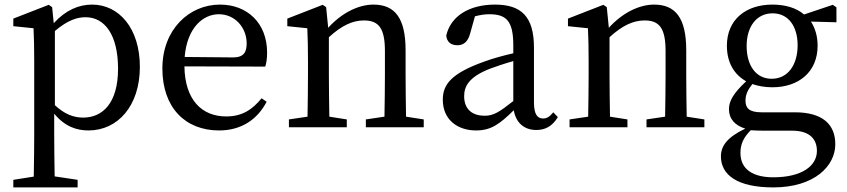

<svg xmlns="http://www.w3.org/2000/svg" viewBox="-20 -554 3687 836"><path d="M219 -419C278 -469 319 -479 353 -479C436 -479 494 -402 494 -255C494 -104 426 -42 342 -42C300 -42 261 -57 219 -96ZM207 -523 192 -533 38 -473V-440L126 -431C128 -387 129 -348 129 -287V31C129 90 128 153 127 215L38 229V262H318V229L218 214C217 152 216 88 216 28V-59C263 -2 315 14 365 14C493 14 589 -93 589 -263C589 -431 498 -534 381 -534C323 -534 266 -510 214 -453Z M784 -306C795 -436 866 -492 933 -492C1004 -492 1054 -433 1054 -365C1054 -329 1043 -304 995 -304ZM1135 -264C1140 -279 1143 -300 1143 -325C1143 -454 1056 -534 938 -534C803 -534 687 -425 687 -256C687 -85 787 14 934 14C1031 14 1101 -34 1141 -111L1119 -126C1080 -79 1037 -47 965 -47C858 -47 785 -120 783 -265Z M1748 -46C1747 -101 1746 -177 1746 -230V-335C1746 -476 1699 -534 1606 -534C1538 -534 1465 -495 1409 -433L1400 -523L1385 -533L1231 -473V-440L1318 -431C1320 -387 1321 -349 1321 -287V-230C1321 -179 1320 -102 1319 -46L1238 -34V0H1490V-34L1414 -46C1413 -102 1412 -179 1412 -230V-392C1469 -444 1516 -465 1565 -465C1629 -465 1656 -431 1656 -332V-230C1656 -177 1655 -101 1654 -46L1573 -34V0H1825V-34Z M2215 -114C2154 -66 2129 -50 2090 -50C2039 -50 2001 -76 2001 -135C2001 -175 2018 -218 2114 -255C2138 -264 2176 -277 2215 -288ZM2389 -65C2375 -48 2363 -38 2345 -38C2320 -38 2305 -56 2305 -108V-346C2305 -482 2250 -534 2135 -534C2022 -534 1942 -483 1923 -399C1926 -372 1942 -357 1972 -357C2000 -357 2018 -374 2027 -408L2048 -483C2071 -489 2091 -492 2110 -492C2184 -492 2215 -464 2215 -356V-322C2171 -312 2124 -299 2089 -286C1946 -235 1908 -187 1908 -120C1908 -32 1973 14 2053 14C2119 14 2157 -15 2217 -74C2226 -21 2261 12 2315 12C2353 12 2384 -3 2409 -44Z M2970 -46C2969 -101 2968 -177 2968 -230V-335C2968 -476 2921 -534 2828 -534C2760 -534 2687 -495 2631 -433L2622 -523L2607 -533L2453 -473V-440L2540 -431C2542 -387 2543 -349 2543 -287V-230C2543 -179 2542 -102 2541 -46L2460 -34V0H2712V-34L2636 -46C2635 -102 2634 -179 2634 -230V-392C2691 -444 2738 -465 2787 -465C2851 -465 2878 -431 2878 -332V-230C2878 -177 2877 -101 2876 -46L2795 -34V0H3047V-34Z M3340 -211C3272 -211 3231 -268 3231 -354C3231 -438 3274 -496 3344 -496C3413 -496 3453 -439 3453 -357C3453 -272 3411 -211 3340 -211ZM3429 15C3508 15 3537 54 3537 103C3537 168 3472 218 3347 218C3261 218 3204 185 3204 112C3204 74 3217 45 3249 13C3264 14 3281 15 3303 15ZM3622 -522 3606 -533 3481 -491C3447 -520 3399 -534 3343 -534C3228 -534 3145 -469 3145 -355C3145 -281 3177 -229 3229 -200C3174 -149 3154 -114 3154 -79C3154 -36 3180 -8 3225 6C3148 43 3119 80 3119 127C3119 206 3188 262 3347 262C3526 262 3617 169 3617 74C3617 -13 3561 -65 3441 -65H3296C3241 -65 3226 -84 3226 -116C3226 -142 3236 -163 3256 -188C3282 -179 3311 -174 3343 -174C3457 -174 3540 -240 3540 -355C3540 -397 3529 -432 3511 -460L3622 -457Z"/></svg>

Font: Source Han Serif JP Medium
Style: Regular
Weight: 500
Designer: Ryoko NISHIZUKA 西塚涼子 (kana & ideographs); Frank Grießhammer (Latin, Greek & Cyrillic); Wenlong ZHANG 张文龙 (bopomofo); San
Foundry: Adobe Systems Incorporated
Version: Version 1.001;PS 1.001;hotconv 16.6.54;makeotf.lib2.5.65590